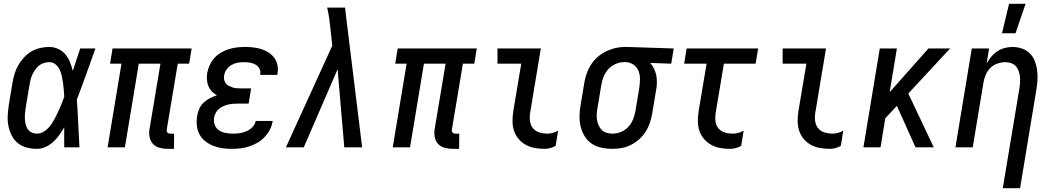

<svg xmlns="http://www.w3.org/2000/svg" viewBox="-20 -775 5540 1010"><path d="M174 8Q146 8 120 1Q94 -6 74 -22Q54 -38 42 -61.5Q30 -85 24.5 -111Q19 -137 20.5 -165Q22 -193 26 -221L46 -341Q50 -364 57 -387.5Q64 -411 76.5 -432.5Q89 -454 106.5 -473Q124 -492 145.5 -504.5Q167 -517 191 -522.5Q215 -528 239 -528Q264 -528 286.5 -517.5Q309 -507 324 -489Q339 -471 348 -448.5Q357 -426 363 -402Q373 -432 382.5 -461.5Q392 -491 402 -520H482Q458 -453 434 -385.5Q410 -318 384 -251Q389 -188 391.5 -125.5Q394 -63 398 0H318Q317 -26 317.5 -52.5Q318 -79 318 -105Q306 -85 292 -65Q278 -45 260 -28.5Q242 -12 219.5 -2Q197 8 174 8ZM175 -72Q190 -72 204.5 -79.5Q219 -87 230.5 -98Q242 -109 251 -122.5Q260 -136 267.5 -150Q275 -164 281.5 -178Q288 -192 294.5 -206.5Q301 -221 306.5 -235.5Q312 -250 318 -265Q317 -284 315.5 -302.5Q314 -321 311.5 -339Q309 -357 305 -375Q301 -393 293.5 -409Q286 -425 272 -436.5Q258 -448 239 -448Q225 -448 210.5 -443.5Q196 -439 184.5 -429.5Q173 -420 164.5 -407.5Q156 -395 150 -382Q144 -369 140.5 -355Q137 -341 135 -327L115 -207Q113 -193 111.5 -178Q110 -163 111 -148.5Q112 -134 115 -120.5Q118 -107 126 -95.5Q134 -84 147 -78Q160 -72 175 -72Z M895 8H862Q840 8 819.5 2.5Q799 -3 785.5 -17Q772 -31 767.5 -51.5Q763 -72 766 -93L824 -440H710L637 0H546L619 -440H559L572 -520H988L975 -440H915L857 -93Q856 -89 857 -85Q858 -81 860.5 -78Q863 -75 867 -73.5Q871 -72 876 -72H896Z M1199 8Q1173 8 1148.5 4.5Q1124 1 1101.5 -8Q1079 -17 1060 -32Q1041 -47 1029.5 -68Q1018 -89 1015.5 -114Q1013 -139 1017 -164Q1020 -183 1028 -202Q1036 -221 1051 -235Q1066 -249 1084.5 -258.5Q1103 -268 1121 -274Q1106 -282 1094.5 -294Q1083 -306 1076.5 -321.5Q1070 -337 1068.5 -355Q1067 -373 1070 -391Q1074 -412 1083.5 -433Q1093 -454 1108 -470.5Q1123 -487 1143 -498.5Q1163 -510 1184 -516.5Q1205 -523 1226.5 -525.5Q1248 -528 1269 -528Q1291 -528 1313 -525.5Q1335 -523 1355.5 -516.5Q1376 -510 1393.5 -498.5Q1411 -487 1423 -470.5Q1435 -454 1439.5 -432.5Q1444 -411 1440 -388L1439 -381H1349V-384Q1352 -401 1344.5 -414.5Q1337 -428 1323.5 -435.5Q1310 -443 1294.5 -445.5Q1279 -448 1262 -448Q1246 -448 1229.5 -445Q1213 -442 1197.5 -433Q1182 -424 1172 -409.5Q1162 -395 1159 -378Q1157 -367 1159 -356.5Q1161 -346 1167 -337.5Q1173 -329 1182.5 -324Q1192 -319 1202 -315.5Q1212 -312 1223 -311Q1234 -310 1245 -310H1301L1288 -230H1232Q1219 -230 1206 -229Q1193 -228 1180 -225Q1167 -222 1154 -216Q1141 -210 1130.5 -201Q1120 -192 1114 -179.5Q1108 -167 1106 -154Q1103 -135 1110 -117Q1117 -99 1132.5 -89Q1148 -79 1167 -75.5Q1186 -72 1206 -72Q1224 -72 1241.5 -74.5Q1259 -77 1276.5 -84.5Q1294 -92 1308 -106.5Q1322 -121 1325 -139H1415L1414 -137Q1411 -115 1400 -93.5Q1389 -72 1372 -54Q1355 -36 1334 -24Q1313 -12 1290 -4.5Q1267 3 1244 5.5Q1221 8 1199 8Z M1484 0 1728 -535 1719 -617Q1716 -647 1712 -676.5Q1708 -706 1701 -735H1795L1804 -660L1885 0H1791L1756 -411L1578 0Z M2395 8H2362Q2340 8 2319.5 2.5Q2299 -3 2285.5 -17Q2272 -31 2267.5 -51.5Q2263 -72 2266 -93L2324 -440H2210L2137 0H2046L2119 -440H2059L2072 -520H2488L2475 -440H2415L2357 -93Q2356 -89 2357 -85Q2358 -81 2360.5 -78Q2363 -75 2367 -73.5Q2371 -72 2376 -72H2396Z M2845 8Q2819 8 2793.5 3.5Q2768 -1 2746 -13Q2724 -25 2708 -44Q2692 -63 2684 -87Q2676 -111 2676 -137Q2676 -163 2680 -190L2722 -440H2597V-520H2825L2768 -177Q2765 -156 2768.5 -135Q2772 -114 2785 -99Q2798 -84 2818 -78Q2838 -72 2859 -72Q2874 -72 2888.5 -76Q2903 -80 2916 -88L2903 -8Q2890 0 2875 4Q2860 8 2845 8Z M3201 8Q3172 8 3144 2Q3116 -4 3093.5 -19Q3071 -34 3056.5 -57Q3042 -80 3035 -107Q3028 -134 3028.5 -162.5Q3029 -191 3034 -221L3054 -341Q3058 -365 3066.5 -389Q3075 -413 3089 -435Q3103 -457 3123.5 -475Q3144 -493 3167.5 -504.5Q3191 -516 3216 -522Q3241 -528 3265 -528H3281L3524 -520L3511 -440L3400 -444Q3413 -430 3421 -413Q3429 -396 3432.5 -377.5Q3436 -359 3435.5 -339Q3435 -319 3431 -299L3411 -179Q3407 -155 3399 -130.5Q3391 -106 3377 -83.5Q3363 -61 3343 -43Q3323 -25 3299.5 -13Q3276 -1 3250.5 3.5Q3225 8 3201 8ZM3201 -72Q3224 -72 3246.5 -81Q3269 -90 3285.5 -108Q3302 -126 3310.5 -148Q3319 -170 3323 -193L3343 -313Q3346 -335 3346.5 -357.5Q3347 -380 3339.5 -400Q3332 -420 3315 -433Q3298 -446 3276 -448H3261Q3239 -448 3217 -438Q3195 -428 3179.5 -410.5Q3164 -393 3155 -371Q3146 -349 3143 -327L3123 -207Q3120 -192 3119 -176Q3118 -160 3120.5 -144.5Q3123 -129 3129 -115.5Q3135 -102 3145.5 -91.5Q3156 -81 3171 -76.5Q3186 -72 3201 -72Z M3821 8Q3794 8 3768.5 3.5Q3743 -1 3721.5 -13Q3700 -25 3683.5 -44Q3667 -63 3659 -87Q3651 -111 3651 -137Q3651 -163 3655 -190L3697 -440H3579L3592 -520H3968L3955 -440H3788L3744 -177Q3741 -156 3744 -135Q3747 -114 3760 -99Q3773 -84 3793 -78Q3813 -72 3835 -72Q3849 -72 3864 -76Q3879 -80 3892 -88L3879 -8Q3866 0 3850.5 4Q3835 8 3821 8Z M4345 8Q4319 8 4293.5 3.5Q4268 -1 4246 -13Q4224 -25 4208 -44Q4192 -63 4184 -87Q4176 -111 4176 -137Q4176 -163 4180 -190L4222 -440H4097V-520H4325L4268 -177Q4265 -156 4268.5 -135Q4272 -114 4285 -99Q4298 -84 4318 -78Q4338 -72 4359 -72Q4374 -72 4388.5 -76Q4403 -80 4416 -88L4403 -8Q4390 0 4375 4Q4360 8 4345 8Z M4892 0H4796L4698 -218L4637 -153L4612 0H4522L4608 -520H4698L4660 -290L4864 -520H4978L4758 -283Z M5255 215 5343 -313Q5345 -328 5346 -343.5Q5347 -359 5345 -374Q5343 -389 5338 -403Q5333 -417 5323 -427.5Q5313 -438 5298.5 -443Q5284 -448 5269 -448Q5248 -448 5226.5 -440.5Q5205 -433 5189 -417Q5173 -401 5164.5 -380Q5156 -359 5153 -338L5097 0H5006L5092 -520H5183L5170 -441Q5180 -459 5194 -476Q5208 -493 5226 -505Q5244 -517 5265 -522.5Q5286 -528 5306 -528Q5332 -528 5356.5 -519.5Q5381 -511 5398 -493.5Q5415 -476 5424 -452.5Q5433 -429 5436 -404Q5439 -379 5437.5 -352.5Q5436 -326 5431 -299L5346 215ZM5251 -600 5288 -755H5375L5322 -600Z"/></svg>

Font: Iosevka Medium Oblique
Style: Regular
Weight: 500
Italic angle: -9°
Monospace: yes
Designer: Belleve Invis
Foundry: Belleve Invis
Version: Version 32.5.0; ttfautohint (v1.8.4)